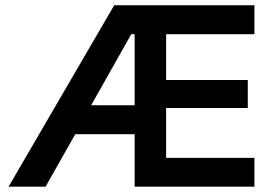

<svg xmlns="http://www.w3.org/2000/svg" viewBox="-20 -700 1013 720"><path d="M12.2 0 408.2 -680.2H934.1V-571.8H603V-399.9H909.2V-294.9H603V-107.9H934.1V0H484.9V-196.8H262.2L150.9 0ZM321.8 -305.2H484.9V-571.8H472.2Z"/></svg>

Font: TASA Orbiter Display SemiBold
Style: Regular
Weight: 600
Designer: Weizhong Zhang
Version: Version 1.000;Glyphs 3.1.2 (3151)